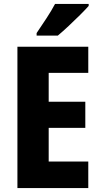

<svg xmlns="http://www.w3.org/2000/svg" viewBox="-20 -950 511 970"><path d="M426 0H68V-714H426V-582H226V-436H411V-304H226V-134H426ZM428 -920Q412 -902 384.5 -874.5Q357 -847 327 -819Q297 -791 272 -770H165V-783Q190 -820 215 -858Q240 -896 258 -930H428Z"/></svg>

Font: Noto Sans Condensed ExtraBold
Style: Regular
Weight: 800
Width: 3
Designer: Monotype Design Team
Foundry: Monotype Imaging Inc.
Version: Version 2.013; ttfautohint (v1.8.4.7-5d5b)